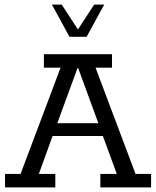

<svg xmlns="http://www.w3.org/2000/svg" viewBox="-20 -820 683 840"><path d="M2 0V-59H70L245 -524H172V-583H470V-524H398L573 -59H641V0H419V-59H491L422 -247L450 -225H197L218 -247L150 -59H222V0ZM223 -260 210 -281H429L418 -260L322 -522H319ZM284 -659 207 -800H250L321 -691L392 -800H436L359 -659Z"/></svg>

Font: Rokkitt
Style: Regular
Weight: 400
Designer: Vernon Adams
Foundry: Vernon Adams
Version: Version 3.103